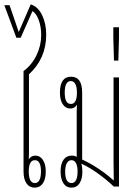

<svg xmlns="http://www.w3.org/2000/svg" viewBox="-23 -856 622 881"><path d="M136 5Q112 5 98.5 -14.5Q85 -34 85 -69V-530Q123 -558 144.5 -602.5Q166 -647 166 -695Q166 -734 154.5 -764.5Q143 -795 126 -805L72 -683H52L-3 -832H21L63 -709L118 -836Q152 -825 170.5 -786Q189 -747 189 -697Q189 -588 110 -515V-153Q110 -139 109 -125Q120 -142 139 -142Q161 -142 174 -122Q187 -102 187 -69Q187 -34 173.5 -14.5Q160 5 136 5ZM137 -16Q151 -16 158 -30Q165 -44 165 -69Q165 -121 137 -121Q109 -121 109 -69Q109 -16 137 -16Z M305 5Q281 5 268 -15Q255 -35 255 -69Q255 -104 268.5 -123Q282 -142 307 -142Q320 -142 329 -136Q329 -147 329 -160Q329 -173 329 -187V-347Q329 -363 330 -376Q320 -358 300 -358Q278 -358 265 -377.5Q252 -397 252 -431Q252 -504 303 -504Q354 -504 354 -431V-124Q393 -106 431 -80.5Q469 -55 497 -29H499Q498 -75 498 -120.5Q498 -166 498 -215V-501H523V0H499Q469 -29 428.5 -58.5Q388 -88 350 -105Q355 -90 355 -69Q355 -35 342 -15Q329 5 305 5ZM302 -379Q330 -379 330 -431Q330 -456 323 -470Q316 -484 302 -484Q274 -484 274 -431Q274 -379 302 -379ZM305 -16Q319 -16 326 -30Q333 -44 333 -69Q333 -93 326 -107Q319 -121 305 -121Q291 -121 283.5 -107Q276 -93 276 -69Q276 -16 305 -16Z M500 -578 497 -681V-731H523V-681L520 -578Z"/></svg>

Font: Noto Sans Thai Looped UI Condensed Thin
Style: Regular
Weight: 100
Width: 3
Designer: Cadson Demak Team
Foundry: Cadson Demak Co., Ltd.
Version: Version 1.000; ttfautohint (v1.8.4.7-5d5b)